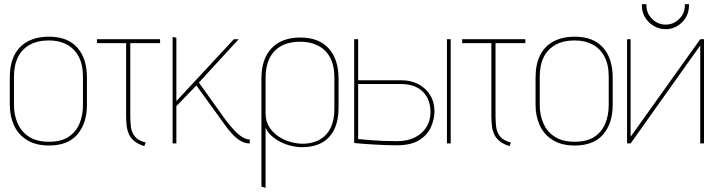

<svg xmlns="http://www.w3.org/2000/svg" viewBox="-20 -688 3435 921"><path d="M397 -185V-316Q397 -408 350.5 -460Q304 -512 215 -512Q156 -512 113.5 -489.5Q71 -467 49 -423.5Q27 -380 27 -316V-185Q27 -131 47 -87Q67 -43 109 -16.5Q151 10 215 10Q306 10 351.5 -43.5Q397 -97 397 -185ZM378 -320V-185Q378 -135 361 -94.5Q344 -54 308 -31Q272 -8 215 -8Q157 -8 120 -31.5Q83 -55 65 -95.5Q47 -136 47 -185V-320Q47 -375 66 -413.5Q85 -452 122.5 -473Q160 -494 215 -494Q264 -494 300.5 -474.5Q337 -455 357.5 -416.5Q378 -378 378 -320Z M605 -133V-481H748V-500H445V-481H585V-133Q585 -105 588 -82Q591 -59 600 -41Q609 -23 626.5 -9.5Q644 4 672 13L679 -4Q642 -14 626.5 -34Q611 -54 608 -80Q605 -106 605 -133Z M1062 -113 934 -292 1125 -500H1102L826 -203V-507L808 -511V0H826V-179L922 -278L1061 -86Q1074 -68 1091.5 -48Q1109 -28 1131 -14Q1153 0 1177 0H1178V-19H1177Q1162 -19 1144 -29.5Q1126 -40 1105.5 -61Q1085 -82 1062 -113Z M1604 -171V-311Q1604 -403 1557 -455.5Q1510 -508 1421 -508Q1332 -508 1283 -457Q1234 -406 1234 -311V207L1254 213V-76Q1263 -54 1282.5 -36.5Q1302 -19 1327 -6.5Q1352 6 1378.5 12Q1405 18 1429 18Q1485 18 1524 -3.5Q1563 -25 1583.5 -67.5Q1604 -110 1604 -171ZM1584 -316V-165Q1584 -114 1567.5 -78Q1551 -42 1520 -22Q1489 -2 1445 1Q1413 3 1379.5 -5.5Q1346 -14 1317.5 -32.5Q1289 -51 1271.5 -79Q1254 -107 1254 -143V-316Q1254 -370 1273 -408.5Q1292 -447 1329 -467.5Q1366 -488 1421 -488Q1469 -488 1506 -469Q1543 -450 1563.5 -412Q1584 -374 1584 -316Z M2124 0H2142V-500H2124ZM1906 -303H1698V-500H1679V-2Q1682 -2 1696 -0.5Q1710 1 1731.5 2.5Q1753 4 1778.5 5.5Q1804 7 1831 8Q1858 9 1882 9Q1951 9 1990.5 -15.5Q2030 -40 2047 -78Q2064 -116 2064 -154Q2064 -198 2043.5 -231.5Q2023 -265 1987.5 -284Q1952 -303 1906 -303ZM1885 -11Q1851 -11 1821.5 -12Q1792 -13 1767.5 -15Q1743 -17 1725.5 -18.5Q1708 -20 1698 -21V-285H1902Q1938 -285 1965 -275Q1992 -265 2009.5 -247Q2027 -229 2036 -204.5Q2045 -180 2045 -151Q2045 -110 2025.5 -78.5Q2006 -47 1970.5 -29Q1935 -11 1885 -11Z M2357 -133V-481H2500V-500H2197V-481H2337V-133Q2337 -105 2340 -82Q2343 -59 2352 -41Q2361 -23 2378.5 -9.5Q2396 4 2424 13L2431 -4Q2394 -14 2378.5 -34Q2363 -54 2360 -80Q2357 -106 2357 -133Z M2919 -185V-316Q2919 -408 2872.5 -460Q2826 -512 2737 -512Q2678 -512 2635.5 -489.5Q2593 -467 2571 -423.5Q2549 -380 2549 -316V-185Q2549 -131 2569 -87Q2589 -43 2631 -16.5Q2673 10 2737 10Q2828 10 2873.5 -43.5Q2919 -97 2919 -185ZM2900 -320V-185Q2900 -135 2883 -94.5Q2866 -54 2830 -31Q2794 -8 2737 -8Q2679 -8 2642 -31.5Q2605 -55 2587 -95.5Q2569 -136 2569 -185V-320Q2569 -375 2588 -413.5Q2607 -452 2644.5 -473Q2682 -494 2737 -494Q2786 -494 2822.5 -474.5Q2859 -455 2879.5 -416.5Q2900 -378 2900 -320Z M3285 -668H3265V-661Q3265 -624 3238 -597Q3211 -570 3173 -570Q3136 -570 3108.5 -597Q3081 -624 3081 -661V-668H3059V-661Q3059 -630 3074.5 -604.5Q3090 -579 3116 -563.5Q3142 -548 3173 -548Q3204 -548 3229.5 -563.5Q3255 -579 3270 -604.5Q3285 -630 3285 -661ZM3005 -500H2988V0H3005L3339 -470V0H3357V-500H3339L3005 -32Z"/></svg>

Font: Advent Pro Thin
Style: Regular
Weight: 250
Version: Version 3.000